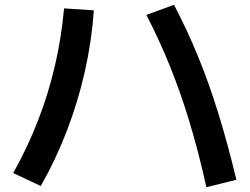

<svg xmlns="http://www.w3.org/2000/svg" viewBox="-20 -760 1040 800"><path d="M840 20Q807 -128 770 -250.5Q733 -373 689 -482Q645 -591 590 -698L705 -740Q761 -633 806 -523Q851 -413 889.5 -288.5Q928 -164 965 -11ZM35 -39Q95 -146 138.5 -258Q182 -370 209 -487Q236 -604 247 -725L371 -717Q362 -588 333.5 -462Q305 -336 259 -216Q213 -96 150 15Z"/></svg>

Font: M PLUS 1 Code SemiBold
Style: Regular
Weight: 600
Designer: Coji Morishita
Foundry: UNDERFOREST DESIGN
Version: Version 1.005